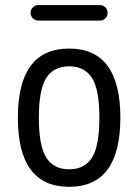

<svg xmlns="http://www.w3.org/2000/svg" viewBox="-20 -720 540 750"><path d="M129.9 -700.2H370.1Q382.8 -700.2 391.6 -691.4Q400.4 -682.6 400.4 -669.9Q400.4 -657.2 391.6 -648.4Q382.8 -639.6 370.1 -639.6H129.9Q117.2 -639.6 108.4 -648.4Q99.6 -657.2 99.6 -669.9Q99.6 -682.6 108.4 -691.4Q117.2 -700.2 129.9 -700.2ZM339.4 -415.5Q310.5 -460.9 250 -460.9Q189.5 -460.9 160.6 -415.5Q131.8 -370.1 131.8 -260.3Q131.8 -150.4 160.6 -104.5Q189.5 -58.6 250 -58.6Q310.5 -58.6 339.4 -104.5Q368.2 -150.4 368.2 -260.3Q368.2 -370.1 339.4 -415.5ZM450.2 -260.3Q450.2 9.8 250 9.8Q49.8 9.8 49.8 -260.3Q49.8 -530.3 250 -530.3Q450.2 -530.3 450.2 -260.3Z"/></svg>

Font: Rounded Mgen+ 2m regular
Style: Regular
Weight: 400
Designer: [Source Han Sans]
Ryoko NISHIZUKA  (kana & ideographs); Paul D. Hunt (Latin, Greek & Cyrillic); Wenlong ZHANG  (bopomofo
Version: Version 1.059.20150602